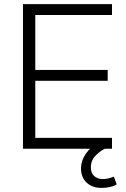

<svg xmlns="http://www.w3.org/2000/svg" viewBox="-20 -725 616 936"><path d="M92 0V-705H526V-652H152V-384H505V-331H152V-53H526V0ZM474 191Q430 191 402.5 165.5Q375 140 375 96Q375 58 399.5 23Q424 -12 467 -34L492 0Q469 10 446 33.5Q423 57 423 90Q423 120 440 134Q457 148 482 148Q507 148 535 136L549 174Q521 191 474 191Z"/></svg>

Font: Nunito Sans Light
Style: Regular
Weight: 300
Designer: Vernon Adams
Foundry: Vernon Adams
Version: Version 3.101; ttfautohint (v1.8.4.7-5d5b);gftools[0.9.27]